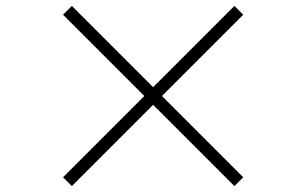

<svg xmlns="http://www.w3.org/2000/svg" viewBox="-20 -694 1040 652"><path d="M224 -62 194 -92 470 -368 194 -644 224 -674 500 -398 776 -674 806 -644 530 -368 806 -92 776 -62 500 -338Z"/></svg>

Font: Source Han Serif JP VF
Style: Regular
Weight: 250
Designer: Ryoko NISHIZUKA 西塚涼子 (kana & ideographs); Frank Grießhammer (Latin, Greek & Cyrillic); Wenlong ZHANG 张文龙 (bopomofo); San
Foundry: Adobe
Version: Version 2.001;hotconv 1.1.0;makeotfexe 2.6.0